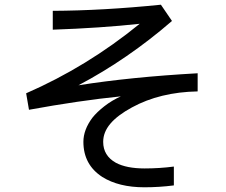

<svg xmlns="http://www.w3.org/2000/svg" viewBox="-20 -688 960 815"><path d="M718 99Q656 107 593 107Q484 107 414 63Q334 11 334 -86Q334 -137 372 -188Q391 -212 423 -237Q455 -262 493 -279Q316 -261 103 -222L91 -292Q350 -405 573 -587Q407 -569 204 -562V-642Q417 -643 663 -668L710 -599Q523 -437 313 -326Q534 -361 819 -377V-300Q659 -297 540 -232Q479 -199 448.5 -163Q418 -127 418 -86Q418 -27 472 3Q517 27 594 27Q657 27 718 19Z"/></svg>

Font: LINE Seed Sans KR Regular
Style: Regular
Weight: 400
Designer: LINE VX Design & Sandoll Inc & Dalton Maag Ltd
Foundry: Sandoll Inc.
Version: Version 1.000